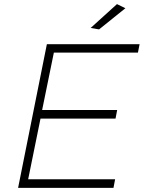

<svg xmlns="http://www.w3.org/2000/svg" viewBox="-20 -914 699 934"><path d="M651 -658H242L185 -379H550L542 -337H177L117 -42H540L532 0H68L208 -699H659ZM549 -894 590 -874 462 -771 421 -778Z"/></svg>

Font: Gontserrat ExtraLight
Style: Italic
Weight: 275
Italic angle: -11.3°
Designer: Julieta Ulanovsky
Foundry: Julieta Ulanovsky
Version: Version 6.001